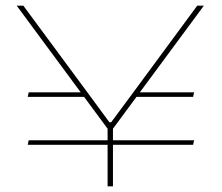

<svg xmlns="http://www.w3.org/2000/svg" viewBox="-20 -659 784 679"><path d="M451.5 -316.5 462.5 -332.5H666.5L663 -316.5ZM81.5 -163H666.5L663 -147H78ZM279 -332.5 290 -316.5H78L81.5 -332.5ZM361.5 -202.5 39 -639H62.5L293 -327L367 -226.5H373L447.5 -327L677.5 -639H701L378.5 -202.5ZM360.5 0V-219H379.5V0Z"/></svg>

Font: Anek Latin Expanded Thin
Style: Regular
Weight: 250
Width: 7
Designer: Yesha Goshar
Foundry: Ek Type
Version: Version 1.003